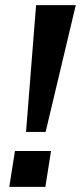

<svg xmlns="http://www.w3.org/2000/svg" viewBox="-20 -725 314 745"><path d="M81 -213 120 -705H274L157 -213ZM16 0 38 -139H178L156 0Z"/></svg>

Font: Nunito Sans 12pt ExtraLight 12pt
Style: Bold Italic
Weight: 700
Italic angle: -9°
Version: Version 3.101;gftools[0.9.27]